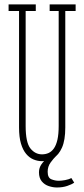

<svg xmlns="http://www.w3.org/2000/svg" viewBox="-20 -720 382 872"><path d="M171 12Q151 12 132.2 4.2Q113.5 -3.5 98.8 -21Q84 -38.5 75.2 -68Q66.5 -97.5 66.5 -141V-670H19V-700H142.5V-670H96.5V-148Q96.5 -73 118 -46Q139.5 -19 171 -19Q187 -19 200.8 -25.2Q214.5 -31.5 224.8 -46Q235 -60.5 240.8 -85.5Q246.5 -110.5 246.5 -148V-670H205.5V-700H323.5V-670H276.5V-141Q276.5 -83 261.5 -49.5Q246.5 -16 222.5 -2Q198.5 12 171 12ZM238.5 131.5Q220.5 131.5 201.5 125.2Q182.5 119 169.8 103.8Q157 88.5 157 62.5Q157 42 168.5 25.8Q180 9.5 195.2 -2.2Q210.5 -14 221.5 -19.5L233.5 -10Q223.5 -0.5 210 17.8Q196.5 36 196.5 60Q196.5 87.5 213.2 94.2Q230 101 247 101Q258.5 101 275.5 98Q292.5 95 304 88.5L317 109.5Q306 117.5 285.2 124.5Q264.5 131.5 238.5 131.5Z"/></svg>

Font: Imbue Thin 10pt Thin
Style: Regular
Weight: 250
Version: Version 1.102